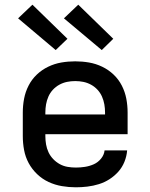

<svg xmlns="http://www.w3.org/2000/svg" viewBox="-20 -789 640 817"><path d="M303 8Q273 8 243.5 3Q214 -2 187 -14.5Q160 -27 138 -48Q116 -69 102 -95Q88 -121 82.5 -150.5Q77 -180 77 -210V-310Q77 -340 82.5 -369Q88 -398 101.5 -424.5Q115 -451 136.5 -471.5Q158 -492 185 -505Q212 -518 241 -523Q270 -528 300 -528Q330 -528 359 -523Q388 -518 415 -505Q442 -492 463.5 -471.5Q485 -451 498.5 -424.5Q512 -398 517.5 -369Q523 -340 523 -310V-218H173V-210Q173 -192 176 -174.5Q179 -157 186.5 -141Q194 -125 206.5 -112Q219 -99 234.5 -90.5Q250 -82 267.5 -79Q285 -76 303 -76Q322 -76 341.5 -79Q361 -82 379 -90Q397 -98 410 -114Q423 -130 425 -149H521Q519 -124 509.5 -100.5Q500 -77 483.5 -58.5Q467 -40 446 -26.5Q425 -13 401 -5.5Q377 2 352 5Q327 8 303 8ZM173 -302H427V-310Q427 -328 424 -345Q421 -362 414 -378Q407 -394 395 -407Q383 -420 367.5 -428.5Q352 -437 335 -440.5Q318 -444 300 -444Q282 -444 265 -440.5Q248 -437 232.5 -428.5Q217 -420 205 -407Q193 -394 186 -378Q179 -362 176 -345Q173 -328 173 -310ZM413 -576 252 -711 313 -769 462 -624ZM217 -576 57 -711 118 -769 267 -624Z"/></svg>

Font: Iosevka Fixed Medium Extended
Style: Regular
Weight: 500
Width: 7
Monospace: yes
Designer: Belleve Invis
Foundry: Belleve Invis
Version: Version 24.1.1; ttfautohint (v1.8.4)